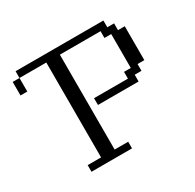

<svg xmlns="http://www.w3.org/2000/svg" viewBox="-170 -495 608 599"><g transform="rotate(-30 134.0 -195.0)"><path d="M-72.8 -316.9V-365.7H-48.3V-316.9ZM0 0V-23.9H48.3V-365.7H-48.3V-390.1H268.1V-365.7H292.5V-341.3H316.9V-219.2H292.5V-194.8H268.1V-170.4H121.6V-194.8H243.7V-219.2H268.1V-341.3H243.7V-365.7H97.2V-23.9H146V0Z"/></g></svg>

Font: FS Mondwest Regular
Style: Regular
Weight: 400
Designer: NZWStudios2024
Foundry: https://fontstruct.com
Version: Version 1.0